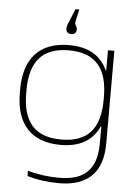

<svg xmlns="http://www.w3.org/2000/svg" viewBox="-60 -742 684 993"><g transform="rotate(5 282.0 -245.0)"><path d="M510 -18V-500H477V-396H474C439 -472 373 -509 275 -509C119 -509 42 -417 42 -259V-241C42 -83 119 9 275 9C373 9 439 -28 474 -104H477V-17C477 117 415 179 283 179C229 179 172 172 119 157V184C167 199 227 207 284 207C435 207 510 129 510 -18ZM75 -243V-257C75 -404 136 -482 276 -482C416 -482 477 -404 477 -257V-243C477 -96 416 -19 276 -19C136 -19 75 -96 75 -243ZM253 -594C253 -577 262 -567 280 -567C297 -567 307 -576 307 -593C307 -613 292 -612 297 -636L311 -697H291L265 -633C255 -612 253 -603 253 -595Z"/></g></svg>

Font: LT Wave Alt Thin
Style: Regular
Weight: 100
Designer: Daniel Lyons
Version: Version 2.5 (Glyphs App)